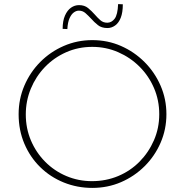

<svg xmlns="http://www.w3.org/2000/svg" viewBox="-20 -910 904 938"><path d="M71 -352Q71 -426 99 -491.5Q127 -557 176.5 -607Q226 -657 291.5 -685.5Q357 -714 431 -714Q506 -714 571 -685.5Q636 -657 686 -607Q736 -557 764.5 -491.5Q793 -426 793 -352Q793 -278 764.5 -212.5Q736 -147 686 -97.5Q636 -48 571 -20Q506 8 431 8Q357 8 291.5 -18.5Q226 -45 176.5 -93.5Q127 -142 99 -208Q71 -274 71 -352ZM106 -351Q106 -283 131 -224Q156 -165 200.5 -120Q245 -75 304 -50Q363 -25 429 -25Q498 -25 557.5 -50Q617 -75 661.5 -120Q706 -165 732 -224.5Q758 -284 758 -352Q758 -420 732.5 -479.5Q707 -539 662 -584Q617 -629 557.5 -655Q498 -681 431 -681Q362 -681 302.5 -654.5Q243 -628 199 -582Q155 -536 130.5 -476.5Q106 -417 106 -351ZM505 -773Q476 -773 458 -787.5Q440 -802 425 -819Q412 -833 398 -845.5Q384 -858 365 -858Q353 -858 341 -849.5Q329 -841 320 -821.5Q311 -802 309 -768L286 -769Q286 -808 297.5 -834Q309 -860 327 -872.5Q345 -885 366 -885Q393 -885 410.5 -870.5Q428 -856 443 -839Q456 -824 470 -811.5Q484 -799 504 -799Q525 -799 540 -818.5Q555 -838 557 -890L580 -889Q580 -849 570 -823.5Q560 -798 542.5 -785.5Q525 -773 505 -773Z"/></svg>

Font: Josefin Sans Thin ExtraLight
Style: Regular
Weight: 250
Version: Version 2.001